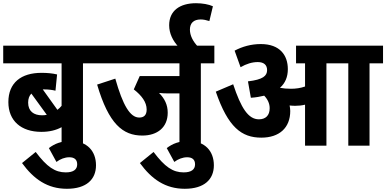

<svg xmlns="http://www.w3.org/2000/svg" viewBox="-20 -906 2402 1194"><path d="M580 -512V-622H0V-512H363V-248C355 -239 347 -230 337 -223L246 -350C249 -350 252 -350 255 -350C281 -350 305 -347 325 -342L335 -443C306 -450 275 -453 238 -453C112 -453 32 -392 32 -271C32 -155 111 -86 237 -86C287 -86 328 -96 363 -115V0H496V-512ZM155 -268C155 -292 162 -311 175 -324L271 -192C262 -190 252 -189 242 -189C190 -189 155 -214 155 -268Z M396 268C518 268 577 209 577 122C577 34 522 -29 420 -29C362 -29 320 -13 284 15L331 101C355 83 383 72 411 72C443 72 460 87 460 116C460 148 437 166 389 166C322 166 272 132 202 39L117 108C190 208 275 268 396 268Z M1229 -512H1313V-622H566V-512H1096V-433H849L812 -350C861 -312 892 -271 892 -225C892 -190 875 -175 846 -175C789 -175 744 -251 697 -417L584 -380C656 -135 744 -63 865 -63C959 -63 1023 -114 1023 -205C1023 -254 1004 -293 969 -328C986 -326 1007 -325 1029 -325H1096V0H1229Z M1129 268C1251 268 1310 209 1310 122C1310 34 1255 -29 1153 -29C1095 -29 1053 -13 1017 15L1064 101C1088 83 1116 72 1144 72C1176 72 1193 87 1193 116C1193 148 1170 166 1122 166C1055 166 1005 132 935 39L850 108C923 208 1008 268 1129 268Z M1090 -615H1212C1179 -649 1161 -686 1161 -722C1161 -762 1184 -785 1228 -785C1246 -785 1263 -781 1282 -775L1304 -867C1278 -879 1239 -886 1199 -886C1099 -886 1032 -840 1032 -749C1032 -698 1055 -652 1090 -615Z M1785 -216C1785 -228 1783 -239 1781 -250C1793 -249 1804 -248 1815 -248C1836 -248 1857 -250 1877 -255V0H2010V-512H2146V0H2278V-512H2362V-622H1821V-512H1877V-368C1849 -358 1819 -354 1789 -354C1764 -354 1741 -356 1721 -360C1754 -389 1770 -428 1770 -476C1770 -562 1721 -632 1602 -632C1541 -632 1486 -616 1439 -591L1476 -488C1512 -509 1548 -520 1583 -520C1621 -520 1641 -502 1641 -470C1641 -434 1615 -411 1522 -400L1540 -298C1571 -300 1599 -305 1623 -311C1645 -288 1657 -262 1657 -233C1657 -188 1632 -164 1590 -164C1524 -164 1479 -234 1430 -382L1322 -336C1398 -115 1482 -50 1605 -50C1717 -50 1785 -111 1785 -216Z"/></svg>

Font: Noto Sans Devanagari SemiCondensed
Style: Bold
Weight: 700
Width: 4
Designer: Jelle Bosma - Monotype Design Team
Foundry: Monotype Imaging Inc.
Version: Version 2.004